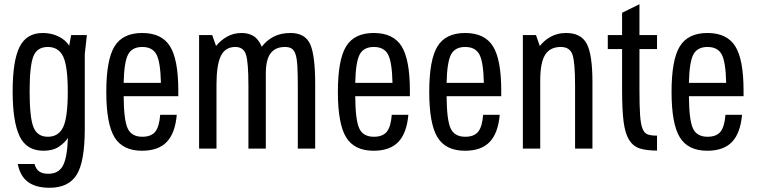

<svg xmlns="http://www.w3.org/2000/svg" viewBox="-20 -706 3598 912"><path d="M215.7 185.9Q305.4 185.9 344.1 124.3Q382.7 62.7 382.7 -94.4V-449L392.7 -539.3H318L308.6 -489Q291.7 -516.3 258 -532.8Q224.3 -549.3 183 -549.3Q106.4 -549.3 73.3 -483.8Q40.1 -418.3 40.1 -272.1Q40.1 -128 73.1 -59Q106 10 186.6 10Q230.6 10 258.7 -8.5Q286.9 -27 302.6 -51Q299.4 42.4 278.9 80.9Q258.4 119.4 209.4 119.4Q181.9 119.4 166.4 108.5Q150.9 97.6 144 73.1H64.4Q75.7 131 113.2 158.4Q150.7 185.9 215.7 185.9ZM207 -482.9Q258.1 -482.9 280 -437.6Q301.9 -392.4 301.9 -270.1Q301.9 -147.9 280 -102.1Q258.1 -56.4 207 -56.4Q157.7 -56.4 139.2 -101.4Q120.7 -146.3 120.7 -272.7Q120.7 -394.1 138.6 -438.5Q156.4 -482.9 207 -482.9Z M826.9 -248.9V-275.9Q826.9 -423.4 787.4 -486.4Q748 -549.3 655.4 -549.3Q562.9 -549.3 523.9 -485.5Q484.9 -421.7 484.9 -269.7Q484.9 -118.1 523.9 -54.1Q562.9 10 654.6 10Q732 10 772 -31.7Q812 -73.4 819.7 -160.7H740.9Q736.6 -104.1 717.3 -80.3Q698 -56.4 655.9 -56.4Q604.7 -56.4 586.4 -96.3Q568.1 -136.1 567.4 -248.9ZM744.3 -312.4H567.4Q569.4 -410.3 588.2 -446.6Q607 -482.9 655.7 -482.9Q704.7 -482.9 723.5 -446.6Q742.3 -410.3 744.3 -312.4Z M925.7 0H1008.3V-303.4Q1008.3 -397.7 1029.1 -440.3Q1049.9 -482.9 1097.7 -482.9Q1136.9 -482.9 1148.4 -446.6Q1160 -410.3 1160 -298.6V0H1242.6V-357.1Q1242.6 -422.1 1265.1 -452.5Q1287.7 -482.9 1333.4 -482.9Q1353 -482.9 1365.2 -475.5Q1377.4 -468.1 1383.9 -448Q1390.4 -427.9 1392.5 -391.8Q1394.6 -355.7 1394.6 -298.6V0H1477.1V-307.4Q1477.1 -445.4 1452.7 -497.4Q1428.3 -549.3 1359.7 -549.3Q1313.7 -549.3 1280 -531.8Q1246.3 -514.3 1223.3 -484Q1207.3 -521.6 1183.3 -535.4Q1159.3 -549.3 1128.3 -549.3Q1089.4 -549.3 1058.6 -531.9Q1027.9 -514.6 1006.3 -487.6L988 -539.3H925.7Z M1926.9 -248.9V-275.9Q1926.9 -423.4 1887.4 -486.4Q1848 -549.3 1755.4 -549.3Q1662.9 -549.3 1623.9 -485.5Q1584.9 -421.7 1584.9 -269.7Q1584.9 -118.1 1623.9 -54.1Q1662.9 10 1754.6 10Q1832 10 1872 -31.7Q1912 -73.4 1919.7 -160.7H1840.9Q1836.6 -104.1 1817.3 -80.3Q1798 -56.4 1755.9 -56.4Q1704.7 -56.4 1686.4 -96.3Q1668.1 -136.1 1667.4 -248.9ZM1844.3 -312.4H1667.4Q1669.4 -410.3 1688.2 -446.6Q1707 -482.9 1755.7 -482.9Q1804.7 -482.9 1823.5 -446.6Q1842.3 -410.3 1844.3 -312.4Z M2360.9 -248.9V-275.9Q2360.9 -423.4 2321.4 -486.4Q2282 -549.3 2189.4 -549.3Q2096.9 -549.3 2057.9 -485.5Q2018.9 -421.7 2018.9 -269.7Q2018.9 -118.1 2057.9 -54.1Q2096.9 10 2188.6 10Q2266 10 2306 -31.7Q2346 -73.4 2353.7 -160.7H2274.9Q2270.6 -104.1 2251.3 -80.3Q2232 -56.4 2189.9 -56.4Q2138.7 -56.4 2120.4 -96.3Q2102.1 -136.1 2101.4 -248.9ZM2278.3 -312.4H2101.4Q2103.4 -410.3 2122.2 -446.6Q2141 -482.9 2189.7 -482.9Q2238.7 -482.9 2257.5 -446.6Q2276.3 -410.3 2278.3 -312.4Z M2463.6 0H2546.1V-323.4Q2546.1 -408.4 2569.4 -445.6Q2592.6 -482.9 2643.7 -482.9Q2686.4 -482.9 2699 -447.2Q2711.6 -411.6 2711.6 -298.6V0H2794.1V-315.1Q2794.1 -448.3 2766.7 -498.8Q2739.3 -549.3 2669.6 -549.3Q2646.6 -549.3 2627.7 -544.1Q2608.9 -538.9 2593.6 -530.2Q2578.3 -521.6 2566.1 -510.7Q2554 -499.9 2544.1 -487.6L2525.9 -539.3H2463.6Z M2867 -539.3V-472.9H2934.9V-277.6Q2934.9 -184.3 2942.1 -127.8Q2949.4 -71.3 2968.5 -41Q2987.6 -10.7 3019.7 -0.7Q3051.9 9.3 3100.9 9.3V-61.7Q3073.9 -61.7 3057.4 -67.1Q3041 -72.6 3032.1 -94.4Q3023.3 -116.1 3020.4 -159.6Q3017.4 -203.1 3017.4 -279.3V-472.9H3100.9V-539.3H3017.4V-686L2934.9 -645.3V-539.3Z M3511.9 -248.9V-275.9Q3511.9 -423.4 3472.4 -486.4Q3433 -549.3 3340.4 -549.3Q3247.9 -549.3 3208.9 -485.5Q3169.9 -421.7 3169.9 -269.7Q3169.9 -118.1 3208.9 -54.1Q3247.9 10 3339.6 10Q3417 10 3457 -31.7Q3497 -73.4 3504.7 -160.7H3425.9Q3421.6 -104.1 3402.3 -80.3Q3383 -56.4 3340.9 -56.4Q3289.7 -56.4 3271.4 -96.3Q3253.1 -136.1 3252.4 -248.9ZM3429.3 -312.4H3252.4Q3254.4 -410.3 3273.2 -446.6Q3292 -482.9 3340.7 -482.9Q3389.7 -482.9 3408.5 -446.6Q3427.3 -410.3 3429.3 -312.4Z"/></svg>

Font: Secuela Black
Style: Regular
Weight: 900
Designer: Fernando Haro
Foundry: deFharo
Version: Version 1.704